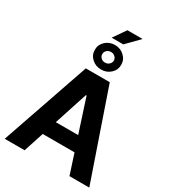

<svg xmlns="http://www.w3.org/2000/svg" viewBox="-258 -1244 1229 1376"><g transform="rotate(30 357.0 -556.5)"><path d="M354.5 -561.5 171.9 0H7.3L258.3 -727.5H456.5L707 0H543L360.4 -561.5ZM162.1 -166V-286.1H551.3V-166ZM404.8 -1010.7H308.6L379.9 -1113.3H505.4ZM356.4 -774.9Q311 -774.4 279.1 -804Q247.1 -833.5 247.6 -876.5Q247.1 -918 279.1 -947.8Q311 -977.5 356.4 -977.5Q401.9 -977.5 433.8 -947.8Q465.8 -918 465.3 -876.5Q465.8 -833.5 433.8 -804Q401.9 -774.4 356.4 -774.9ZM356.4 -832Q376.5 -832 390.4 -845Q404.3 -857.9 404.3 -876.5Q404.3 -894 390.4 -907Q376.5 -919.9 356.4 -919.9Q336.9 -919.9 322.8 -907Q308.6 -894 309.1 -876.5Q308.6 -857.9 322.5 -844.7Q336.4 -831.5 356.4 -832Z"/></g></svg>

Font: Inter Tight Stencil
Style: Bold
Weight: 700
Designer: Rasmus Andersson
Foundry: rsms
Version: Version 3.004;Glyphs 3.1.2 (3151)